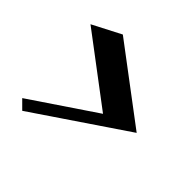

<svg xmlns="http://www.w3.org/2000/svg" viewBox="-126 -663 726 726"><g transform="rotate(45 237.0 -299.5)"><path d="M79 -63 45 -97 303 -271 30 -477 144 -536 444 -310Z"/></g></svg>

Font: Inknut Antiqua Medium
Style: Regular
Weight: 500
Designer: Claus Eggers Sørensen
Foundry: Claus Eggers Sørensen
Version: Version 1.003; ttfautohint (v1.8.2) -l 8 -r 50 -G 200 -x 14 